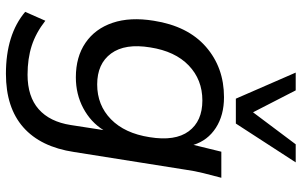

<svg xmlns="http://www.w3.org/2000/svg" viewBox="-205 -589 1018 648"><g transform="rotate(90 304.0 -265.0)"><path d="M229 224Q97 224 20 159L50 91Q91 123 134.5 137Q178 151 232 151Q306 151 348.5 113.5Q391 76 402 5L419 -105Q392 -62 345 -37Q298 -12 241 -12Q172 -12 124.5 -44.5Q77 -77 57 -136Q37 -195 50 -275Q68 -390 138 -451Q208 -512 308 -512Q369 -512 411.5 -484.5Q454 -457 469 -409L492 -503H580Q572 -473 564.5 -443Q557 -413 553 -384L493 -6Q476 107 409.5 165.5Q343 224 229 224ZM265 -84Q335 -84 382.5 -130.5Q430 -177 443 -261Q457 -347 423 -393Q389 -439 319 -439Q249 -439 201 -393Q153 -347 140 -263Q126 -178 160.5 -131Q195 -84 265 -84ZM313 -552 225 -754H285L359 -610L467 -754H528L397 -552Z"/></g></svg>

Font: Mulish Medium
Style: Italic
Weight: 500
Italic angle: -9°
Designer: Vernon Adams
Foundry: Vernon Adams
Version: Version 3.603; ttfautohint (v1.8.3)